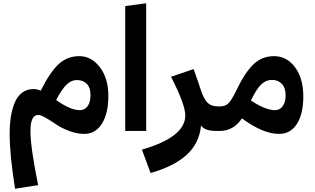

<svg xmlns="http://www.w3.org/2000/svg" viewBox="-20 -800 1922 1173"><path d="M465 -457Q538 -457 590 -389.5Q642 -322 642 -212Q642 -108 603 -45Q564 18 494 18Q450 18 402.5 0Q355 -18 323 -40Q291 -62 260 -80Q229 -98 214 -98Q166 -98 166 1Q166 100 213 331L72 353Q39 148 39 15Q39 -41 46.5 -87.5Q54 -134 70 -173Q86 -212 115.5 -234Q145 -256 185 -256Q206 -256 229 -246Q285 -359 338 -408Q391 -457 465 -457ZM467 -127Q498 -127 515.5 -151.5Q533 -176 533 -219Q533 -265 510 -288Q487 -311 450 -311Q415 -311 386 -282.5Q357 -254 323 -189Q410 -127 467 -127Z M873 0H745V-763L873 -780Z M1312 -150 1320 -67 1300 0Q1232 0 1208 -33Q1198 75 1121 145.5Q1044 216 900 257L847 114Q1112 38 1112 -95Q1112 -160 1025 -331L1163 -378Q1194 -292 1202 -265Q1223 -198 1246.5 -174Q1270 -150 1312 -150Z M1654 -457Q1732 -457 1782.5 -389Q1833 -321 1833 -211Q1833 -104 1794 -43Q1755 18 1685 18Q1586 18 1458 -77Q1407 0 1323 0H1300L1280 -66L1312 -150H1326Q1355 -150 1374.5 -168Q1394 -186 1423 -246Q1477 -359 1529.5 -408Q1582 -457 1654 -457ZM1660 -127Q1690 -127 1707.5 -152Q1725 -177 1725 -217Q1725 -263 1702 -287.5Q1679 -312 1641 -312Q1605 -312 1576 -284.5Q1547 -257 1513 -186Q1602 -127 1660 -127Z"/></svg>

Font: FiraGO
Style: Bold
Weight: 700
Designer: bBox Type
Foundry: bBox Type GmbH
Version: Version 1.001;PS 001.001;hotconv 1.0.88;makeotf.lib2.5.64775